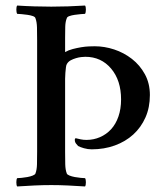

<svg xmlns="http://www.w3.org/2000/svg" viewBox="-20 -670 588 693"><path d="M165 -646Q194 -646 225.5 -647Q257 -648 287 -650Q290 -646 290 -635.5Q290 -625 287 -620Q282 -620 271.5 -619Q261 -618 250 -616.5Q239 -615 230.5 -612Q222 -609 221 -604Q216 -592 215.5 -573.5Q215 -555 215 -533V-482Q227 -489 242.5 -493Q258 -497 273 -499.5Q288 -502 301 -502.5Q314 -503 322 -503Q357 -503 392 -491.5Q427 -480 456 -457.5Q485 -435 503 -402Q521 -369 521 -327Q521 -282 505 -246Q489 -210 461 -184.5Q433 -159 394.5 -145Q356 -131 311 -131Q297 -131 283 -135Q269 -139 262 -143Q260 -145 255 -151Q250 -157 250 -165Q250 -171 254 -171Q262 -169 271.5 -167Q281 -165 292 -165Q318 -165 341 -175Q364 -185 381 -203.5Q398 -222 407.5 -249.5Q417 -277 417 -311Q417 -380 381 -422.5Q345 -465 288 -465Q282 -465 273 -464Q264 -463 254 -460Q244 -457 235.5 -452.5Q227 -448 222 -440Q219 -436 218 -427Q217 -418 216 -407.5Q215 -397 215 -386Q215 -375 215 -367V-122Q215 -97 215.5 -77Q216 -57 221 -44Q222 -40 230.5 -36.5Q239 -33 250 -31Q261 -29 271.5 -28Q282 -27 287 -27Q290 -23 290 -12Q290 -1 287 3Q257 1 225.5 -0.5Q194 -2 165 -2Q135 -2 103.5 -0.5Q72 1 42 3Q39 -1 39 -12Q39 -23 42 -27Q47 -27 57.5 -28Q68 -29 79 -31Q90 -33 98.5 -36.5Q107 -40 108 -44Q113 -57 113.5 -77Q114 -97 114 -122V-525Q114 -550 113.5 -570.5Q113 -591 108 -604Q107 -609 98.5 -612Q90 -615 79 -616.5Q68 -618 57.5 -619Q47 -620 42 -620Q39 -625 39 -635.5Q39 -646 42 -650Q72 -648 104 -647Q136 -646 165 -646Z"/></svg>

Font: Vermiglione Medium
Style: Regular
Weight: 500
Version: Version 1.000